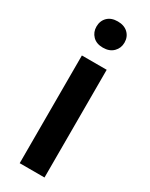

<svg xmlns="http://www.w3.org/2000/svg" viewBox="-175 -692 567 724"><g transform="rotate(30 108.5 -330.0)"><path d="M47 -597Q47 -622 63 -638Q79 -654 107.5 -654Q136 -654 152.5 -638Q169 -622 169 -597Q169 -573 152.5 -556.5Q136 -540 107.5 -540Q79 -540 63 -556.5Q47 -573 47 -597ZM162 -6H54V-475H162Z"/></g></svg>

Font: Placeholder Sans Medium
Style: Regular
Weight: 500
Designer: The Branx Europe S.L
Version: Version 1.006;Fontself Maker 3.5.7